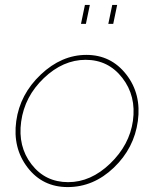

<svg xmlns="http://www.w3.org/2000/svg" viewBox="-20 -750 633 780"><path d="M309 -653 325 -730H345L329 -653ZM420 -653 436 -730H456L440 -653ZM255 10Q153 10 92 -69.5Q31 -149 46 -258Q61 -367 145.5 -447Q230 -527 331 -527Q431 -527 493 -447.5Q555 -368 540 -258Q525 -148 442.5 -69Q360 10 255 10ZM257 -10Q349 -10 427.5 -85.5Q506 -161 520 -259Q534 -360 477 -433.5Q420 -507 328 -507Q236 -507 158 -432.5Q80 -358 66 -256Q52 -155 108 -82.5Q164 -10 257 -10Z"/></svg>

Font: Raleway-v4020 Thin
Style: Italic
Weight: 250
Italic angle: -12°
Designer: Matt McInerney, Pablo Impallari, Rodrigo Fuenzalida
Foundry: Matt McInerney, Pablo Impallari, Rodrigo Fuenzalida
Version: Version 4.020;PS 004.020;hotconv 1.0.88;makeotf.lib2.5.64775